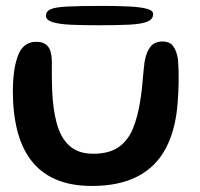

<svg xmlns="http://www.w3.org/2000/svg" viewBox="-20 -597 678 650"><path d="M291.5 32.5Q219.5 32.5 168.5 10.2Q117.5 -12 85.5 -54Q53.5 -96 38.5 -155.2Q23.5 -214.5 23.5 -288.5Q23.5 -306.5 24.8 -324.8Q26 -343 28.5 -360Q31 -377 35 -390.5Q44 -425 61 -440.2Q78 -455.5 102 -455.5Q124.5 -455.5 136 -446Q147.5 -436.5 151.2 -422.2Q155 -408 155.5 -394Q155.5 -384 155.5 -371Q155.5 -358 155.5 -344Q155.5 -330 155.8 -316.8Q156 -303.5 156.5 -292.5Q159 -228.5 172 -179.8Q185 -131 214.8 -103.8Q244.5 -76.5 296 -76.5Q348.5 -76.5 380.5 -98.2Q412.5 -120 429.8 -161.2Q447 -202.5 455.5 -260.5Q458 -275.5 459.8 -291.2Q461.5 -307 462.8 -323Q464 -339 465.8 -355.2Q467.5 -371.5 469.5 -388Q475 -420.5 489 -438.5Q503 -456.5 530.5 -456.5Q554.5 -456.5 566.2 -440.8Q578 -425 582.5 -396.5Q584 -378 584.5 -359.8Q585 -341.5 584.8 -323Q584.5 -304.5 583.8 -286.5Q583 -268.5 581.5 -250.5Q575 -158.5 541.5 -95.2Q508 -32 445.8 0.2Q383.5 32.5 291.5 32.5ZM315 -511.5Q262 -511.5 221.5 -513.2Q181 -515 158.2 -522Q135.5 -529 135.5 -544Q135.5 -558 150.2 -565.2Q165 -572.5 206.2 -574.8Q247.5 -577 326.5 -577Q379.5 -577 418 -575Q456.5 -573 477.5 -567.2Q498.5 -561.5 498.5 -549.5Q498.5 -531.5 478.2 -523.5Q458 -515.5 417.5 -513.5Q377 -511.5 315 -511.5Z"/></svg>

Font: Gluten
Style: Regular
Weight: 400
Designer: Tyler Finck
Foundry: Etcetera Type Company
Version: Version 1.300